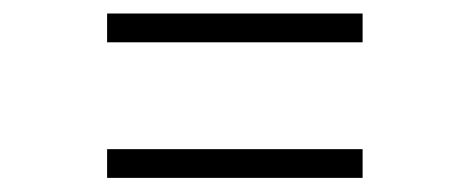

<svg xmlns="http://www.w3.org/2000/svg" viewBox="-20 -424 685 280"><path d="M136.2 -362.3H508.8V-404.3H136.2ZM136.2 -164.6H508.8V-206.5H136.2Z"/></svg>

Font: Raveo ExtraLight
Style: Regular
Weight: 200
Designer: Jakub Foglar, Rasmus Andersson (Inter)
Foundry: Jakubfoglar.com
Version: Version 1.100;Glyphs 3.2.3 (3260)